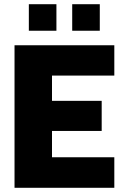

<svg xmlns="http://www.w3.org/2000/svg" viewBox="-20 -892 590 912"><path d="M49 0V-677H523V-533H227V-413H463V-270H227V-145H523V0ZM323 -746V-872H454V-746ZM117 -746V-872H248V-746Z"/></svg>

Font: Cairo Play Black
Style: Regular
Weight: 900
Version: Version 3.119